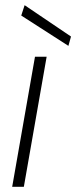

<svg xmlns="http://www.w3.org/2000/svg" viewBox="-20 -721 294 741"><path d="M27 0 115 -502H160L72 0ZM244 -544 62 -661 75 -701 254 -580Z"/></svg>

Font: DM Sans 16pt ExtraLight
Style: Italic
Weight: 250
Italic angle: -10°
Version: Version 4.004;gftools[0.9.30]